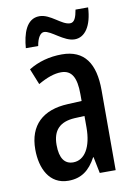

<svg xmlns="http://www.w3.org/2000/svg" viewBox="-85 -791 599 856"><g transform="rotate(-10 215.0 -363.0)"><path d="M70 -605H126C132 -642 146 -662 162 -662C194 -662 243 -606 292 -606C338 -606 371 -652 375 -736H318C312 -702 304 -680 284 -680C246 -680 204 -735 154 -735C94 -735 75 -668 70 -605ZM223 -550C167 -550 116 -536 72 -509L101 -437C141 -460 175 -472 206 -472C254 -472 274 -436 274 -361V-330L211 -327C97 -322 33 -262 33 -153C33 -67 69 10 155 10C213 10 251 -18 281 -74H283L298 0H370V-362C370 -483 325 -550 223 -550ZM230 -260 275 -262V-210C275 -121 242 -67 190 -67C152 -67 130 -95 130 -156C130 -222 162 -256 230 -260Z"/></g></svg>

Font: Noto Sans Armenian ExtraCondensed Medium
Style: Regular
Weight: 500
Width: 2
Designer: Monotype Design Team
Foundry: Monotype Imaging Inc.
Version: Version 2.008